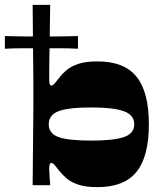

<svg xmlns="http://www.w3.org/2000/svg" viewBox="-84 -760 661 788"><path d="M316 8Q268 8 238 -2Q208 -12 190 -27.5Q172 -43 160 -58Q147 -75 140 -83Q133 -91 128 -91Q121 -91 119.5 -84Q118 -77 118 -64Q118 -53 119.5 -35.5Q121 -18 122 0H50Q51 -102 51.5 -166.5Q52 -231 52.5 -268Q53 -305 53 -324Q53 -343 53 -352Q53 -361 53 -370Q53 -379 53 -388Q53 -397 53 -416Q53 -435 52.5 -472Q52 -509 51.5 -573.5Q51 -638 50 -740H122Q121 -659 120 -603.5Q119 -548 118.5 -513Q118 -478 118 -460Q118 -442 118 -436Q118 -423 119.5 -416Q121 -409 128 -409Q133 -409 140 -417Q147 -425 160 -442Q172 -458 190 -473Q208 -488 238 -498Q268 -508 316 -508Q426 -508 476.5 -445Q527 -382 527 -250Q527 -118 476.5 -55Q426 8 316 8ZM291 -183Q382 -183 424.5 -197.5Q467 -212 467 -250Q467 -288 424.5 -303.5Q382 -319 291 -319Q196 -319 156 -303.5Q116 -288 116 -250Q116 -212 156 -197.5Q196 -183 291 -183ZM-64 -560V-612Q-26 -611 11.5 -610.5Q49 -610 86 -610Q124 -610 161.5 -610.5Q199 -611 236 -612V-560Q199 -562 161.5 -562Q124 -562 86 -562Q49 -562 11 -562Q-27 -562 -64 -560Z"/></svg>

Font: Ojuju ExtraBold
Style: Regular
Weight: 800
Designer: Chisaokwu Joboson, Mirko Velimirovic
Foundry: Udi Foundry
Version: Version 1.000